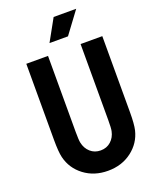

<svg xmlns="http://www.w3.org/2000/svg" viewBox="-207 -1271 1081 1385"><g transform="rotate(-20 333.5 -578.5)"><path d="M291.7 -1000 384.1 -1166.7H557.3L433.6 -1000ZM83.3 -916.7H250V-333.3Q250 -272.1 254.6 -250Q264.3 -203.1 296.5 -174.5Q328.8 -145.8 375 -145.8Q421.2 -145.8 453.5 -174.5Q485.7 -203.1 495.4 -250Q500 -272.1 500 -333.3V-916.7H666.7V-333.3Q666.7 -241.5 656.2 -197.3Q634.1 -105.5 557.6 -47.5Q481.1 10.4 375 10.4Q268.9 10.4 192.4 -47.5Q115.9 -105.5 93.8 -197.3Q83.3 -241.5 83.3 -333.3Z"/></g></svg>

Font: Monoid
Style: Bold
Weight: 700
Width: 4
Designer: Andreas Larsen (@larsenwork)
Version: Version 0.61